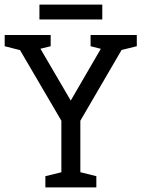

<svg xmlns="http://www.w3.org/2000/svg" viewBox="-48 -820 618 840"><path d="M261.5 -380 428.3 -667H522.2L303.5 -291.8H220.5L0.8 -667H93.7ZM220.5 -330H303.5V0H220.5ZM-27.5 -667H52.5L57.3 -596.2L-27.5 -617.8ZM348.3 -667H428.3L433.2 -596.2L348.3 -617.8ZM85.3 -596 93.7 -667H173.7V-617.8ZM462.2 -596 470.5 -667H550.5V-617.8ZM150.5 0V-49.2L235.5 -70L230.5 0ZM293.5 0 286.8 -70.8 373.5 -49.2V0ZM124.5 -799.8H399.5V-734.8H124.5Z"/></svg>

Font: Epunda Slab Light
Style: Regular
Weight: 300
Designer: Simon Atzbach
Foundry: typofactur
Version: Version 1.102